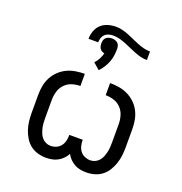

<svg xmlns="http://www.w3.org/2000/svg" viewBox="-147 -963 1044 1100"><g transform="rotate(20 375.0 -413.5)"><path d="M253 8Q227 8 202 1Q177 -6 157 -21.5Q137 -37 123.5 -59Q110 -81 102 -105Q94 -129 91 -154Q88 -179 88 -205V-315Q88 -343 93 -370.5Q98 -398 111 -423Q124 -448 144.5 -467.5Q165 -487 190 -499Q215 -511 243 -515.5Q271 -520 298 -520V-446Q272 -446 247 -438Q222 -430 204 -411Q186 -392 178.5 -366.5Q171 -341 171 -315V-205Q171 -190 172 -174.5Q173 -159 176.5 -144.5Q180 -130 185.5 -115.5Q191 -101 201 -89.5Q211 -78 225 -71.5Q239 -65 254 -65Q271 -65 287.5 -72Q304 -79 314.5 -92Q325 -105 329.5 -122Q334 -139 334 -156V-161H416V-156Q416 -139 420.5 -122Q425 -105 435.5 -92Q446 -79 462.5 -72Q479 -65 496 -65Q511 -65 525 -71.5Q539 -78 549 -89.5Q559 -101 564.5 -115.5Q570 -130 573.5 -144.5Q577 -159 578 -174.5Q579 -190 579 -205V-315Q579 -341 571.5 -366.5Q564 -392 546 -411Q528 -430 503 -438Q478 -446 452 -446V-520Q479 -520 507 -515.5Q535 -511 560 -499Q585 -487 605.5 -467.5Q626 -448 639 -423Q652 -398 657 -370.5Q662 -343 662 -315V-205Q662 -179 659 -154Q656 -129 648 -105Q640 -81 626.5 -59Q613 -37 593 -21.5Q573 -6 548 1Q523 8 498 8H497Q479 8 460.5 4.5Q442 1 426 -8Q410 -17 397 -30Q384 -43 375 -60Q366 -43 353 -30Q340 -17 324 -8Q308 1 289.5 4.5Q271 8 253 8ZM605 -716Q579 -716 553.5 -724Q528 -732 504 -743L476 -755Q452 -766 426.5 -774Q401 -782 375 -782Q362 -782 348.5 -778Q335 -774 325.5 -764.5Q316 -755 312 -742Q308 -729 308 -716H249Q249 -740 257.5 -764Q266 -788 284 -804.5Q302 -821 326 -828Q350 -835 375 -835Q395 -835 414.5 -830Q434 -825 453 -817.5Q472 -810 490 -801.5Q508 -793 527 -785.5Q546 -778 565.5 -773Q585 -768 605 -768ZM365 -567 326 -601Q340 -615 349 -632.5Q358 -650 363 -668Q355 -670 347.5 -674Q340 -678 335.5 -684.5Q331 -691 329 -699.5Q327 -708 327 -716Q327 -726 329.5 -735.5Q332 -745 339 -751.5Q346 -758 355.5 -761Q365 -764 375 -764Q385 -764 394.5 -761Q404 -758 411 -751.5Q418 -745 420.5 -735.5Q423 -726 423 -716Q423 -695 420 -675Q417 -655 409.5 -636Q402 -617 391 -599.5Q380 -582 365 -567Z"/></g></svg>

Font: Iosevka Plex Etoile
Style: Regular
Weight: 400
Designer: Belleve Invis
Foundry: Belleve Invis
Version: Version 25.1.1; ttfautohint (v1.8.4)